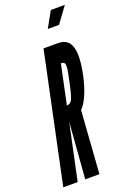

<svg xmlns="http://www.w3.org/2000/svg" viewBox="-205 -972 686 1028"><g transform="rotate(-20 138.0 -457.5)"><path d="M229 -915 179 -825H243L309 -915ZM173 0 198 -356C230 -387 256 -453 271 -523C301 -662 284 -735 206 -735H122L-33 0H49L117 -320L92 0ZM182 -628C187 -628 199 -629 203 -618C209 -606 203 -573 191 -519C180 -466 171 -429 159 -416C153 -408 142 -405 135 -405Z"/></g></svg>

Font: League Gothic Condensed Italic
Style: Regular
Weight: 400
Width: 3
Designer: Tyler Finck
Foundry: The League of Moveable Type
Version: Version 1.001;PS 001.001;hotconv 1.0.56;makeotf.lib2.0.21325